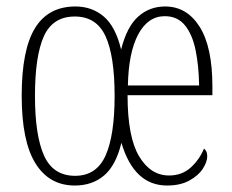

<svg xmlns="http://www.w3.org/2000/svg" viewBox="-20 -563 718 593"><path d="M211 10Q132 10 89.5 -58.5Q47 -127 47 -267Q47 -409 88 -476Q129 -543 213 -543Q264 -543 300.5 -512Q337 -481 354 -410Q372 -481 407 -512Q442 -543 490 -543Q557 -543 596.5 -480.5Q636 -418 636 -296V-269H374Q374 -140 409.5 -80.5Q445 -21 502 -21Q542 -21 569 -45.5Q596 -70 610 -104Q613 -102 616.5 -96.5Q620 -91 620 -80Q620 -63 606.5 -42Q593 -21 565 -5.5Q537 10 496 10Q394 10 355 -122Q338 -52 301.5 -21Q265 10 211 10ZM595 -299Q594 -360 584 -408.5Q574 -457 551 -485Q528 -513 489 -513Q437 -513 407 -457Q377 -401 375 -299ZM212 -20Q278 -20 306 -82.5Q334 -145 334 -267Q334 -390 306 -451Q278 -512 211 -512Q143 -512 115.5 -451Q88 -390 88 -267Q88 -145 116 -82.5Q144 -20 212 -20Z"/></svg>

Font: Noto Serif Bengali ExtraCondensed ExtraLight
Style: Regular
Weight: 200
Width: 2
Designer: Juan Bruce, Universal Thirst, Indian Type Foundry and the Monotype Design Team.
Foundry: Monotype Imaging Inc.
Version: Version 2.003; ttfautohint (v1.8.4.7-5d5b)